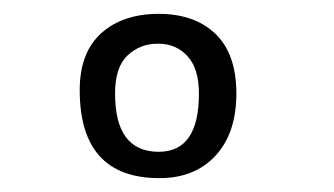

<svg xmlns="http://www.w3.org/2000/svg" viewBox="-20 -769 482 277"><path d="M210 -512Q95 -512 95 -639Q95 -693 126 -721Q157 -749 209 -749Q261 -749 291 -720Q321 -691 321 -634Q321 -577 291 -544.5Q261 -512 210 -512ZM209 -550Q267 -550 267 -634Q267 -670 250.5 -688Q234 -706 208 -706Q182 -706 164 -689Q146 -672 146 -634Q146 -550 209 -550Z"/></svg>

Font: Inika
Style: Regular
Weight: 400
Designer: Constanza Artigas Preller
Foundry: Constanza Artigas Preller
Version: Version 1.001